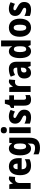

<svg xmlns="http://www.w3.org/2000/svg" viewBox="1924 -2732 1048 4936"><g transform="rotate(-90 2448.0 -264.0)"><path d="M331 -560C274 -560 228 -511 204 -460H197L175 -550H59V0H211V-277C211 -363 253 -403 314 -403C337 -403 353 -401 366 -397L380 -553C363 -558 346 -560 331 -560Z M636 -559C494 -559 412 -459 412 -272C412 -89 494 10 652 10C722 10 774 -2 823 -29V-150C770 -121 727 -108 673 -108C600 -108 565 -149 564 -231H851V-309C851 -468 772 -559 636 -559ZM640 -445C685 -445 710 -405 710 -336H565C567 -413 597 -445 640 -445Z M1098 -560C989 -560 922 -454 922 -272C922 -94 988 10 1094 10C1156 10 1194 -18 1223 -71H1228C1225 -48 1224 -17 1224 4V13C1224 84 1183 113 1115 113C1056 113 1006 101 948 72V202C998 228 1051 240 1120 240C1297 240 1376 146 1376 -25V-550H1245L1232 -480H1225C1194 -536 1157 -560 1098 -560ZM1148 -432C1205 -432 1227 -385 1227 -280V-254C1227 -160 1204 -117 1150 -117C1101 -117 1077 -166 1077 -270C1077 -378 1101 -432 1148 -432Z M1570 -768C1517 -768 1488 -745 1488 -689C1488 -635 1519 -611 1570 -611C1620 -611 1651 -635 1651 -689C1651 -744 1622 -768 1570 -768ZM1645 -550H1493V0H1645Z M2096 -165C2096 -252 2050 -297 1974 -336C1897 -376 1883 -385 1883 -409C1883 -431 1900 -443 1931 -443C1968 -443 2011 -426 2049 -404L2090 -515C2036 -544 1985 -560 1925 -560C1808 -560 1737 -502 1737 -401C1737 -319 1777 -269 1853 -233C1933 -195 1947 -180 1947 -156C1947 -128 1928 -115 1889 -115C1841 -115 1783 -134 1738 -159V-21C1788 1 1840 10 1900 10C2028 10 2096 -53 2096 -165Z M2399 -118C2367 -118 2352 -138 2352 -179V-428H2465V-550H2352V-663H2250L2212 -546L2141 -503V-428H2200V-173C2200 -43 2250 10 2352 10C2400 10 2438 0 2472 -18V-136C2446 -125 2422 -118 2399 -118Z M2824 -560C2767 -560 2721 -511 2697 -460H2690L2668 -550H2552V0H2704V-277C2704 -363 2746 -403 2807 -403C2830 -403 2846 -401 2859 -397L2873 -553C2856 -558 2839 -560 2824 -560Z M3144 -560C3067 -560 2999 -542 2945 -511L2987 -402C3035 -428 3078 -442 3114 -442C3155 -442 3177 -417 3177 -363V-346L3100 -343C2969 -338 2898 -280 2898 -165C2898 -67 2945 10 3039 10C3113 10 3152 -16 3190 -73H3193L3220 0H3329V-363C3329 -493 3261 -560 3144 -560ZM3138 -249 3177 -251V-202C3177 -144 3145 -108 3102 -108C3070 -108 3052 -128 3052 -172C3052 -220 3078 -246 3138 -249Z M3597 10C3657 10 3691 -15 3723 -61H3731L3756 0H3876V-760H3723V-584C3723 -557 3726 -519 3729 -479H3724C3695 -532 3654 -560 3595 -560C3489 -560 3422 -456 3422 -275C3422 -95 3488 10 3597 10ZM3648 -115C3603 -115 3577 -167 3577 -276C3577 -378 3602 -431 3648 -431C3706 -431 3727 -384 3727 -286V-260C3727 -160 3704 -115 3648 -115Z M4436 -276C4436 -458 4343 -560 4205 -560C4046 -560 3971 -445 3971 -276C3971 -116 4052 10 4203 10C4365 10 4436 -118 4436 -276ZM4126 -275C4126 -383 4149 -436 4204 -436C4260 -436 4281 -383 4281 -276C4281 -169 4260 -113 4204 -113C4149 -113 4126 -170 4126 -275Z M4865 -165C4865 -252 4819 -297 4743 -336C4666 -376 4652 -385 4652 -409C4652 -431 4669 -443 4700 -443C4737 -443 4780 -426 4818 -404L4859 -515C4805 -544 4754 -560 4694 -560C4577 -560 4506 -502 4506 -401C4506 -319 4546 -269 4622 -233C4702 -195 4716 -180 4716 -156C4716 -128 4697 -115 4658 -115C4610 -115 4552 -134 4507 -159V-21C4557 1 4609 10 4669 10C4797 10 4865 -53 4865 -165Z"/></g></svg>

Font: Noto Sans Khmer UI Condensed ExtraBold
Style: Regular
Weight: 800
Width: 3
Designer: Danh Hong and the Monotype Design Team
Foundry: Monotype Imaging Inc.
Version: Version 2.002